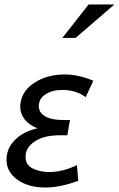

<svg xmlns="http://www.w3.org/2000/svg" viewBox="-20 -826 530 856"><path d="M94 -126Q94 -90 126.5 -74.5Q159 -59 199 -59Q260 -59 323 -90L329 -20Q248 10 182 10Q107 10 58 -24.5Q9 -59 9 -114Q9 -164 46.5 -202Q84 -240 147 -254Q109 -269 89.5 -294.5Q70 -320 70 -352Q70 -358 72 -370Q82 -426 138 -460Q194 -494 268 -494Q330 -494 396 -466L362 -393Q319 -425 258 -425Q213 -425 183 -405.5Q153 -386 153 -353Q153 -324 181 -307.5Q209 -291 260 -291H292L280 -223H249Q180 -223 140.5 -199Q101 -175 95 -140Q94 -135 94 -126ZM258 -657H317L490 -806H375Z"/></svg>

Font: Geom Light
Style: Italic
Weight: 300
Italic angle: -10°
Version: Version 1.102